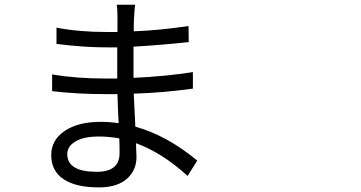

<svg xmlns="http://www.w3.org/2000/svg" viewBox="-20 -775 1540 818"><path d="M401.4 23.4Q302.7 23.4 250.5 -11.7Q198.2 -46.9 198.2 -114.3Q198.2 -177.7 254.9 -216.8Q312.5 -255.9 409.2 -255.9Q449.2 -255.9 485.4 -250Q481.4 -329.1 480.5 -374Q456.1 -374 430.7 -374Q306.6 -374 202.1 -386.7V-458Q302.7 -440.4 430.7 -440.4Q455.1 -440.4 479.5 -440.4V-453.1V-573.2Q457 -573.2 434.6 -573.2Q335.9 -573.2 220.7 -587.9V-657.2Q315.4 -638.7 433.6 -638.7Q457 -638.7 480.5 -638.7V-700.2Q480.5 -736.3 477.5 -754.9H555.7Q552.7 -735.4 550.8 -693.4Q549.8 -681.6 549.8 -641.6Q657.2 -645.5 783.2 -664.1L784.2 -595.7Q666 -583 548.8 -576.2V-514.6V-453.1V-443.4Q682.6 -449.2 801.8 -467.8V-397.5Q677.7 -379.9 549.8 -376Q550.8 -349.6 553.7 -295.9Q555.7 -254.9 556.6 -235.4Q692.4 -197.3 820.3 -90.8L779.3 -25.4Q672.9 -123 559.6 -165Q559.6 -162.1 559.6 -157.2Q561.5 -118.2 561.5 -106.4Q561.5 -52.7 525.4 -17.6Q483.4 23.4 401.4 23.4ZM392.6 -43Q489.3 -43 489.3 -122.1Q489.3 -129.9 489.3 -147.5Q488.3 -171.9 488.3 -185.5Q443.4 -193.4 400.4 -193.4Q335.9 -193.4 300.8 -171.9Q266.6 -151.4 266.6 -118.2Q266.6 -43 392.6 -43Z"/></svg>

Font: Bpmf GenSeki Gothic R
Style: R
Weight: 400
Foundry: But Ko
Version: Version 1.320